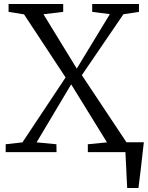

<svg xmlns="http://www.w3.org/2000/svg" viewBox="-20 -763 742 963"><path d="M618 180Q616.5 157.5 615.5 134.2Q614.5 111 613.5 88.2Q612.5 65.5 611.2 43.2Q610 21 609 -0.5L561.5 -49.5H701.5Q699 -26.5 696.2 -3.8Q693.5 19 691 42.2Q688.5 65.5 685.8 88.5Q683 111.5 680 134.5Q677 157.5 674.5 180ZM92.5 -49 309 -374.5 100.5 -691 23 -703.5V-743H297V-703.5L198 -691.5L365 -419L531 -692L442.5 -703.5V-743H677V-703.5L599 -691.5L390.5 -386L614.5 -49L694 -39.5L694.5 0H420.5V-39.5L516.5 -49L337 -340L163.5 -49L263 -39.5L263.5 0H8.5V-39.5Z"/></svg>

Font: Merriweather 36pt Light
Style: Regular
Weight: 300
Designer: Eben Sorkin
Foundry: Eben Sorkin
Version: Version 2.100